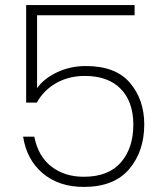

<svg xmlns="http://www.w3.org/2000/svg" viewBox="-20 -731 645 756"><path d="M83 -711H510V-671H126V-384Q153 -422 205 -446.5Q257 -471 318 -471Q436 -471 492 -404.5Q548 -338 548 -241Q548 -135 488.5 -65Q429 5 310 5Q212 5 148.5 -48.5Q85 -102 71 -193H115Q130 -116 182 -75.5Q234 -35 310 -35Q407 -35 456 -91.5Q505 -148 505 -240Q505 -330 455.5 -381Q406 -432 314 -432Q251 -432 201.5 -404Q152 -376 125 -327H83Z"/></svg>

Font: Poppins ExtraLight
Style: Regular
Weight: 275
Designer: Ninad Kale (Devanagari), Jonny Pinhorn (Latin)
Foundry: Indian Type Foundry
Version: Version 3.200;PS 1.000;hotconv 16.6.54;makeotf.lib2.5.65590